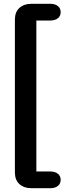

<svg xmlns="http://www.w3.org/2000/svg" viewBox="-20 -802 384 1019"><path d="M59 113V-698Q59 -738 83 -760Q107 -782 150 -782H245Q272 -782 287 -770Q302 -758 302 -737Q302 -717 287 -705Q272 -693 245 -693H173V108H245Q272 108 287 120Q302 132 302 152Q302 173 287 185Q272 197 245 197H150Q107 197 83 175Q59 153 59 113Z"/></svg>

Font: Kodchasan SemiBold
Style: Regular
Weight: 600
Version: Version 1.000; ttfautohint (v1.6)